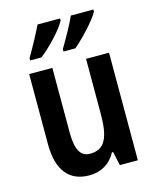

<svg xmlns="http://www.w3.org/2000/svg" viewBox="-116 -846 762 936"><g transform="rotate(-15 265.0 -378.0)"><path d="M446 -756V-766H332C318 -733 282 -668 252 -618V-606H312C355 -642 426 -717 446 -756ZM278 -756V-766H164C148 -732 115 -670 84 -618V-606H141C192 -646 257 -715 278 -756ZM465 -543H349V-267C349 -152 327 -91 249 -91C200 -91 179 -132 179 -217V-543H62V-189C62 -61 114 10 219 10C277 10 325 -17 353 -70H359L374 0H465Z"/></g></svg>

Font: Noto Sans Khmer Condensed SemiBold
Style: Regular
Weight: 600
Width: 3
Designer: Danh Hong and the Monotype Design Team
Foundry: Monotype Imaging Inc.
Version: Version 2.004